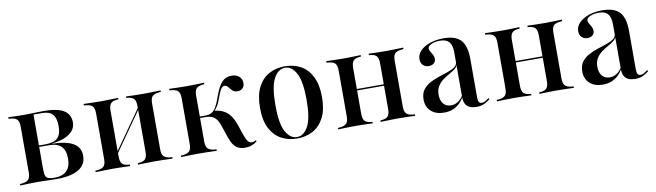

<svg xmlns="http://www.w3.org/2000/svg" viewBox="-32 -782 3924 1149"><g transform="rotate(-10 1930.0 -207.5)"><path d="M132.3 -2.4Q104.8 -2.4 79.4 -1.6Q54 -0.8 24.2 0V-8.9L37.1 -9.7Q65.3 -12.9 76.6 -25.4Q87.9 -37.9 87.9 -68.5V-346Q87.9 -376.6 76.6 -389.1Q65.3 -401.6 37.1 -404L24.2 -405.6V-414.5Q54 -412.9 79 -412.5Q104 -412.1 132.3 -412.1H130.6Q158.1 -412.1 185.9 -413.3Q213.7 -414.5 238.7 -414.5Q321 -414.5 360.5 -390.7Q400 -366.9 400 -316.9Q400 -275 361.3 -248Q322.6 -221 254 -213.7V-212.9Q340.3 -211.3 383.1 -186.3Q425.8 -161.3 425.8 -109.7Q425.8 -55.6 379.8 -27.8Q333.9 0 246 0Q220.2 0 191.1 -1.2Q162.1 -2.4 133.1 -2.4ZM175.8 -69.4Q175.8 -44.4 180.6 -31.5Q185.5 -18.5 198.8 -14.1Q212.1 -9.7 237.9 -9.7H233.1Q283.1 -9.7 308.5 -34.7Q333.9 -59.7 333.9 -108.9Q333.9 -158.9 309.7 -183.1Q285.5 -207.3 235.5 -207.3H152.4V-216.1H212.1Q266.9 -216.1 289.5 -237.9Q312.1 -259.7 312.1 -309.7Q312.1 -358.9 291.9 -381.5Q271.8 -404 227.4 -404H174.2L175.8 -405.6Z M841.9 -2.4Q816.1 -2.4 792.3 -1.6Q768.5 -0.8 740.3 0V-8.9L749.2 -9.7Q775.8 -12.1 786.7 -25Q797.6 -37.9 797.6 -68.5V-207.3H886.3V-68.5Q886.3 -37.9 897.6 -25.4Q908.9 -12.9 937.1 -9.7L950 -8.9V0Q920.2 -0.8 894.8 -1.6Q869.4 -2.4 841.9 -2.4ZM590.3 -2.4Q562.1 -2.4 537.1 -1.6Q512.1 -0.8 482.3 0V-8.9L495.2 -9.7Q523.4 -12.9 534.7 -25.4Q546 -37.9 546 -68.5V-346Q546 -376.6 534.7 -389.1Q523.4 -401.6 495.2 -404L482.3 -405.6V-414.5Q512.1 -413.7 537.1 -412.9Q562.1 -412.1 590.3 -412.1Q616.1 -412.1 639.5 -412.9Q662.9 -413.7 691.9 -414.5V-405.6L683.1 -404.8Q655.6 -402.4 644.8 -389.5Q633.9 -376.6 633.9 -346V-68.5Q633.9 -37.9 644.8 -25Q655.6 -12.1 683.1 -9.7L691.9 -8.9V0Q662.9 -0.8 639.5 -1.6Q616.1 -2.4 590.3 -2.4ZM797.6 -207.3V-346Q797.6 -376.6 786.7 -389.5Q775.8 -402.4 748.4 -404.8L740.3 -405.6V-414.5Q768.5 -413.7 792.3 -412.9Q816.1 -412.1 841.9 -412.1Q869.4 -412.1 894.8 -412.9Q920.2 -413.7 950 -414.5V-405.6L937.1 -404Q908.9 -401.6 897.6 -389.1Q886.3 -376.6 886.3 -346V-207.3ZM592.7 -30.6 591.1 -40.3 832.3 -383.9 833.9 -374.2Z M1066.1 -207.3V-346Q1066.1 -376.6 1054.8 -389.1Q1043.5 -401.6 1015.3 -404L1002.4 -405.6V-414.5Q1032.3 -413.7 1057.3 -412.9Q1082.3 -412.1 1110.5 -412.1Q1137.1 -412.1 1161.3 -412.9Q1185.5 -413.7 1214.5 -414.5V-405.6L1204 -404.8Q1176.6 -401.6 1165.3 -389.1Q1154 -376.6 1154 -346V-207.3ZM1110.5 -2.4Q1082.3 -2.4 1057.3 -1.6Q1032.3 -0.8 1002.4 0V-8.9L1015.3 -9.7Q1043.5 -12.9 1054.8 -25.4Q1066.1 -37.9 1066.1 -68.5V-207.3H1154V-68.5Q1154 -37.9 1165.3 -25.4Q1176.6 -12.9 1205.6 -9.7L1218.5 -8.9V0Q1188.7 -0.8 1163.3 -1.6Q1137.9 -2.4 1110.5 -2.4ZM1390.3 11.3Q1366.1 11.3 1348.8 3.2Q1331.5 -4.8 1319.4 -22.2Q1307.3 -39.5 1297.6 -67.7L1273.4 -139.5Q1265.3 -165.3 1253.6 -181Q1241.9 -196.8 1225.4 -203.6Q1208.9 -210.5 1185.5 -210.5H1147.6V-219.4H1187.9Q1210.5 -219.4 1226.2 -228.2Q1241.9 -237.1 1254 -258.1Q1266.1 -279 1279 -316.1Q1300 -375.8 1323 -401.6Q1346 -427.4 1381.5 -427.4Q1411.3 -427.4 1428.6 -412.1Q1446 -396.8 1446 -371.8Q1446 -352.4 1434.3 -340.7Q1422.6 -329 1403.2 -329Q1387.1 -329 1377.8 -335.9Q1368.5 -342.7 1361.7 -352Q1354.8 -361.3 1348 -368.1Q1341.1 -375 1330.6 -375Q1323.4 -375 1316.9 -369.4Q1310.5 -363.7 1303.2 -349.6Q1296 -335.5 1286.3 -308.9Q1276.6 -280.6 1265.7 -262.5Q1254.8 -244.4 1240.3 -233.1L1239.5 -239.5Q1275 -236.3 1299.6 -223.8Q1324.2 -211.3 1341.1 -187.9Q1358.1 -164.5 1371 -126.6L1389.5 -71Q1400.8 -38.7 1410.5 -26.2Q1420.2 -13.7 1435.5 -13.7Q1446.8 -13.7 1459.7 -21.8L1462.9 -14.5Q1446.8 -1.6 1429.4 4.8Q1412.1 11.3 1390.3 11.3Z M1705.6 11.3Q1652.4 11.3 1610.1 -11.7Q1567.7 -34.7 1542.7 -82.7Q1517.7 -130.6 1517.7 -207.3Q1517.7 -283.9 1542.7 -332.7Q1567.7 -381.5 1610.5 -404.4Q1653.2 -427.4 1706.5 -427.4Q1760.5 -427.4 1802.4 -404.4Q1844.4 -381.5 1869.4 -332.7Q1894.4 -283.9 1894.4 -207.3Q1894.4 -130.6 1869.4 -82.7Q1844.4 -34.7 1802 -11.7Q1759.7 11.3 1705.6 11.3ZM1706.5 2.4Q1747.6 2.4 1774.2 -46.4Q1800.8 -95.2 1800.8 -207.3Q1800.8 -319.4 1774.2 -369Q1747.6 -418.5 1706.5 -418.5Q1664.5 -418.5 1637.9 -369Q1611.3 -319.4 1611.3 -207.3Q1611.3 -95.2 1637.9 -46.4Q1664.5 2.4 1706.5 2.4Z M2316.1 -2.4Q2290.3 -2.4 2266.5 -1.6Q2242.7 -0.8 2214.5 0V-8.9L2223.4 -9.7Q2250 -12.1 2260.9 -25Q2271.8 -37.9 2271.8 -68.5V-207.3H2360.5V-68.5Q2360.5 -37.9 2371.8 -25.4Q2383.1 -12.9 2411.3 -9.7L2424.2 -8.9V0Q2394.4 -0.8 2369 -1.6Q2343.5 -2.4 2316.1 -2.4ZM2064.5 -2.4Q2036.3 -2.4 2011.3 -1.6Q1986.3 -0.8 1956.5 0V-8.9L1969.4 -9.7Q1997.6 -12.9 2008.9 -25.4Q2020.2 -37.9 2020.2 -68.5V-346Q2020.2 -376.6 2008.9 -389.1Q1997.6 -401.6 1969.4 -404L1956.5 -405.6V-414.5Q1986.3 -413.7 2011.3 -412.9Q2036.3 -412.1 2064.5 -412.1Q2090.3 -412.1 2113.7 -412.9Q2137.1 -413.7 2166.1 -414.5V-405.6L2157.3 -404.8Q2129.8 -402.4 2119 -389.5Q2108.1 -376.6 2108.1 -346V-68.5Q2108.1 -37.9 2119 -25Q2129.8 -12.1 2157.3 -9.7L2166.1 -8.9V0Q2137.1 -0.8 2113.7 -1.6Q2090.3 -2.4 2064.5 -2.4ZM2271.8 -207.3V-346Q2271.8 -376.6 2260.9 -389.5Q2250 -402.4 2222.6 -404.8L2214.5 -405.6V-414.5Q2242.7 -413.7 2266.5 -412.9Q2290.3 -412.1 2316.1 -412.1Q2343.5 -412.1 2369 -412.9Q2394.4 -413.7 2424.2 -414.5V-405.6L2411.3 -404Q2383.1 -401.6 2371.8 -389.1Q2360.5 -376.6 2360.5 -346V-207.3ZM2075.8 -209.7V-218.5H2306.5V-209.7Z M2720.2 -207.3V-334.7Q2720.2 -377.4 2702.8 -397.2Q2685.5 -416.9 2647.6 -416.9Q2617.7 -416.9 2595.6 -406.9Q2573.4 -396.8 2573.4 -382.3Q2573.4 -373.4 2579.8 -363.3Q2586.3 -353.2 2592.7 -341.1Q2599.2 -329 2599.2 -316.1Q2599.2 -299.2 2587.5 -289.1Q2575.8 -279 2556.5 -279Q2534.7 -279 2521.4 -292.7Q2508.1 -306.5 2508.1 -328.2Q2508.1 -357.3 2529.4 -379.4Q2550.8 -401.6 2587.5 -414.5Q2624.2 -427.4 2670.2 -427.4Q2744.4 -427.4 2776.2 -392.3Q2808.1 -357.3 2808.1 -276.6V-207.3ZM2599.2 11.3Q2549.2 11.3 2519.8 -15.3Q2490.3 -41.9 2490.3 -87.1Q2490.3 -122.6 2506.9 -145.2Q2523.4 -167.7 2549.6 -181.9Q2575.8 -196 2605.2 -205.6Q2634.7 -215.3 2661.3 -224.2Q2687.9 -233.1 2704.4 -245.6Q2721 -258.1 2721 -278.2L2721.8 -261.3Q2718.5 -245.2 2703.2 -233.5Q2687.9 -221.8 2668.1 -210.9Q2648.4 -200 2629 -185.9Q2609.7 -171.8 2596.8 -150.8Q2583.9 -129.8 2583.9 -99.2Q2583.9 -64.5 2600.8 -44.4Q2617.7 -24.2 2647.6 -24.2Q2669.4 -24.2 2689.1 -36.7Q2708.9 -49.2 2723.4 -74.2V-63.7Q2700.8 -25 2670.2 -6.9Q2639.5 11.3 2599.2 11.3ZM2808.1 -43.5Q2808.1 -24.2 2813.7 -15.7Q2819.4 -7.3 2830.6 -7.3Q2842.7 -7.3 2854 -14.1Q2865.3 -21 2874.2 -28.2L2879 -21Q2861.3 -6.5 2842.3 2.4Q2823.4 11.3 2796 11.3Q2757.3 11.3 2738.7 -6.5Q2720.2 -24.2 2720.2 -60.5V-207.3H2808.1Z M3280.6 -2.4Q3254.8 -2.4 3231 -1.6Q3207.3 -0.8 3179 0V-8.9L3187.9 -9.7Q3214.5 -12.1 3225.4 -25Q3236.3 -37.9 3236.3 -68.5V-207.3H3325V-68.5Q3325 -37.9 3336.3 -25.4Q3347.6 -12.9 3375.8 -9.7L3388.7 -8.9V0Q3358.9 -0.8 3333.5 -1.6Q3308.1 -2.4 3280.6 -2.4ZM3029 -2.4Q3000.8 -2.4 2975.8 -1.6Q2950.8 -0.8 2921 0V-8.9L2933.9 -9.7Q2962.1 -12.9 2973.4 -25.4Q2984.7 -37.9 2984.7 -68.5V-346Q2984.7 -376.6 2973.4 -389.1Q2962.1 -401.6 2933.9 -404L2921 -405.6V-414.5Q2950.8 -413.7 2975.8 -412.9Q3000.8 -412.1 3029 -412.1Q3054.8 -412.1 3078.2 -412.9Q3101.6 -413.7 3130.6 -414.5V-405.6L3121.8 -404.8Q3094.4 -402.4 3083.5 -389.5Q3072.6 -376.6 3072.6 -346V-68.5Q3072.6 -37.9 3083.5 -25Q3094.4 -12.1 3121.8 -9.7L3130.6 -8.9V0Q3101.6 -0.8 3078.2 -1.6Q3054.8 -2.4 3029 -2.4ZM3236.3 -207.3V-346Q3236.3 -376.6 3225.4 -389.5Q3214.5 -402.4 3187.1 -404.8L3179 -405.6V-414.5Q3207.3 -413.7 3231 -412.9Q3254.8 -412.1 3280.6 -412.1Q3308.1 -412.1 3333.5 -412.9Q3358.9 -413.7 3388.7 -414.5V-405.6L3375.8 -404Q3347.6 -401.6 3336.3 -389.1Q3325 -376.6 3325 -346V-207.3ZM3040.3 -209.7V-218.5H3271V-209.7Z M3684.7 -207.3V-334.7Q3684.7 -377.4 3667.3 -397.2Q3650 -416.9 3612.1 -416.9Q3582.3 -416.9 3560.1 -406.9Q3537.9 -396.8 3537.9 -382.3Q3537.9 -373.4 3544.4 -363.3Q3550.8 -353.2 3557.3 -341.1Q3563.7 -329 3563.7 -316.1Q3563.7 -299.2 3552 -289.1Q3540.3 -279 3521 -279Q3499.2 -279 3485.9 -292.7Q3472.6 -306.5 3472.6 -328.2Q3472.6 -357.3 3494 -379.4Q3515.3 -401.6 3552 -414.5Q3588.7 -427.4 3634.7 -427.4Q3708.9 -427.4 3740.7 -392.3Q3772.6 -357.3 3772.6 -276.6V-207.3ZM3563.7 11.3Q3513.7 11.3 3484.3 -15.3Q3454.8 -41.9 3454.8 -87.1Q3454.8 -122.6 3471.4 -145.2Q3487.9 -167.7 3514.1 -181.9Q3540.3 -196 3569.8 -205.6Q3599.2 -215.3 3625.8 -224.2Q3652.4 -233.1 3669 -245.6Q3685.5 -258.1 3685.5 -278.2L3686.3 -261.3Q3683.1 -245.2 3667.7 -233.5Q3652.4 -221.8 3632.7 -210.9Q3612.9 -200 3593.5 -185.9Q3574.2 -171.8 3561.3 -150.8Q3548.4 -129.8 3548.4 -99.2Q3548.4 -64.5 3565.3 -44.4Q3582.3 -24.2 3612.1 -24.2Q3633.9 -24.2 3653.6 -36.7Q3673.4 -49.2 3687.9 -74.2V-63.7Q3665.3 -25 3634.7 -6.9Q3604 11.3 3563.7 11.3ZM3772.6 -43.5Q3772.6 -24.2 3778.2 -15.7Q3783.9 -7.3 3795.2 -7.3Q3807.3 -7.3 3818.5 -14.1Q3829.8 -21 3838.7 -28.2L3843.5 -21Q3825.8 -6.5 3806.9 2.4Q3787.9 11.3 3760.5 11.3Q3721.8 11.3 3703.2 -6.5Q3684.7 -24.2 3684.7 -60.5V-207.3H3772.6Z"/></g></svg>

Font: Playfair 144pt SemiCondensed Medium
Style: Regular
Weight: 500
Width: 4
Designer: Claus Eggers Sørensen
Foundry: Claus Eggers Sørensen
Version: Version 2.203